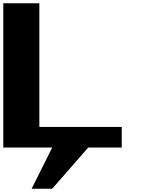

<svg xmlns="http://www.w3.org/2000/svg" viewBox="-20 -895 884 1165"><path d="M218.8 -875V-125H718.8V0H0V-875ZM296.9 250H171.9L296.9 0H515.6Z"/></svg>

Font: CraftyPE
Style: Regular
Weight: 400
Designer: Erek Butcher
Foundry: Haunted Coop
Version: Version 0.018;April 4, 2024;FontCreator 15.0.0.2962 64-bit